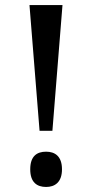

<svg xmlns="http://www.w3.org/2000/svg" viewBox="-20 -734 360 762"><path d="M137 -215H188L228 -714H97ZM163 8C197 8 226 -10 226 -62C226 -115 197 -132 163 -132C127 -132 100 -115 100 -62C100 -10 127 8 163 8Z"/></svg>

Font: Noto Serif Bengali Condensed SemiBold
Style: Regular
Weight: 600
Width: 3
Designer: Juan Bruce, Universal Thirst, Indian Type Foundry and the Monotype Design Team.
Foundry: Monotype Imaging Inc.
Version: Version 2.003